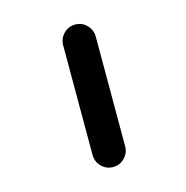

<svg xmlns="http://www.w3.org/2000/svg" viewBox="-84 -628 669 689"><g transform="rotate(-15 250.0 -283.5)"><path d="M193.4 -80.1V-486.3Q193.4 -511.7 210.9 -529.8Q228.5 -547.9 253.9 -547.9Q279.3 -547.9 296.9 -529.8Q314.5 -511.7 314.5 -486.3V-80.1Q314.5 -54.7 296.9 -36.6Q279.3 -18.6 253.9 -18.6Q228.5 -18.6 210.9 -36.6Q193.4 -54.7 193.4 -80.1Z"/></g></svg>

Font: Rounded-X Mgen+ 2m medium
Style: Regular
Weight: 500
Designer: [Source Han Sans]
Ryoko NISHIZUKA  (kana & ideographs); Paul D. Hunt (Latin, Greek & Cyrillic); Wenlong ZHANG  (bopomofo
Version: Version 1.059.20150602